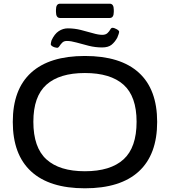

<svg xmlns="http://www.w3.org/2000/svg" viewBox="-20 -1009 917 1036"><path d="M438 7Q247 7 148 -84Q49 -175 49 -351Q49 -527 148 -617Q247 -707 438 -707Q630 -707 729 -617Q828 -527 828 -351Q828 -175 729 -84Q630 7 438 7ZM438 -85Q576 -85 646.5 -149Q717 -213 717 -352Q717 -489 646.5 -552Q576 -615 438 -615Q301 -615 230.5 -552Q160 -489 160 -352Q160 -213 230.5 -149Q301 -85 438 -85ZM288 -751Q284 -751 275.5 -753.5Q267 -756 260.5 -760.5Q254 -765 254 -771Q254 -776 255.5 -781Q257 -786 258 -791Q274 -826 297 -841Q320 -856 346 -856Q381 -856 415.5 -847.5Q450 -839 480.5 -830Q511 -821 532 -821Q550 -821 560 -830.5Q570 -840 575 -849.5Q580 -859 587 -859Q596 -859 609.5 -851.5Q623 -844 623 -837Q623 -834 620.5 -826Q618 -818 613 -806Q600 -782 582 -767.5Q564 -753 531 -753Q494 -753 458.5 -762Q423 -771 393 -779.5Q363 -788 341 -788Q325 -788 316 -779Q307 -770 301 -760.5Q295 -751 288 -751ZM304 -912Q282 -912 282 -945V-956Q282 -989 304 -989H572Q594 -989 594 -956V-945Q594 -912 572 -912Z"/></svg>

Font: Asap Expanded Medium
Style: Regular
Weight: 500
Width: 7
Designer: Pablo Cosgaya
Foundry: Omnibus-Type
Version: Version 3.001